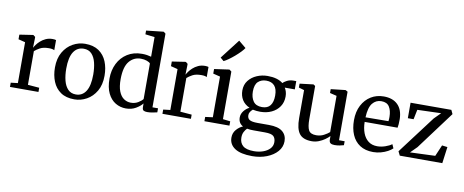

<svg xmlns="http://www.w3.org/2000/svg" viewBox="-87 -1270 4691 1941"><g transform="rotate(10 2259.0 -299.5)"><path d="M32 0V-43.5L104 -52V-471.5L33.5 -489.5V-537L168.5 -557.5H175L195 -541.5V-520L192.5 -432.5L195 -433.5Q199 -443 212.8 -462.2Q226.5 -481.5 249 -502.2Q271.5 -523 302.8 -537.5Q334 -552 373.5 -552Q387 -552 395 -550.5Q403 -549 408.5 -547V-443Q403 -447 389 -450.5Q375 -454 353 -454Q295.5 -454 261.8 -435.5Q228 -417 207 -398V-52.5L324.5 -43V0Z M445.5 -273.5Q445.5 -366.5 483 -430.8Q520.5 -495 580.2 -528.2Q640 -561.5 706 -561.5Q792 -561.5 846.8 -523.8Q901.5 -486 927.8 -421.5Q954 -357 954 -277Q954 -183.5 916.5 -119.2Q879 -55 819.2 -22Q759.5 11 693.5 11Q607.5 11 552.8 -26.8Q498 -64.5 471.8 -129Q445.5 -193.5 445.5 -273.5ZM700.5 -40.5Q766.5 -40.5 803 -97.5Q839.5 -154.5 839.5 -268.5Q839.5 -336 826 -390.8Q812.5 -445.5 782 -477.8Q751.5 -510 700.5 -510Q633.5 -510 596.8 -453.5Q560 -397 560 -282Q560 -214 574 -159.2Q588 -104.5 619 -72.5Q650 -40.5 700.5 -40.5Z M1222 11Q1164.5 11 1115.8 -18Q1067 -47 1037.5 -107Q1008 -167 1008 -259Q1008 -344 1042 -412.5Q1076 -481 1139.2 -521.2Q1202.5 -561.5 1289.5 -561.5Q1316.5 -561.5 1341 -557.8Q1365.5 -554 1384 -548.5V-750L1288 -761.5V-800L1460.5 -819H1466.5L1486.5 -803.5V-47H1543.5V-5.5Q1524 -1 1497 4.2Q1470 9.5 1441.5 9.5Q1417 9.5 1404 1.5Q1391 -6.5 1391 -36V-70Q1368 -40.5 1324.2 -14.8Q1280.5 11 1222 11ZM1262 -55Q1304.5 -55 1337 -74.8Q1369.5 -94.5 1384 -114V-478.5Q1376 -491 1348.2 -501Q1320.5 -511 1286.5 -511Q1214.5 -511 1167.8 -455Q1121 -399 1120 -273.5Q1119.5 -195.5 1138.5 -147.5Q1157.5 -99.5 1190.2 -77.2Q1223 -55 1262 -55Z M1597 0V-43.5L1669 -52V-471.5L1598.5 -489.5V-537L1733.5 -557.5H1740L1760 -541.5V-520L1757.5 -432.5L1760 -433.5Q1764 -443 1777.8 -462.2Q1791.5 -481.5 1814 -502.2Q1836.5 -523 1867.8 -537.5Q1899 -552 1938.5 -552Q1952 -552 1960 -550.5Q1968 -549 1973.5 -547V-443Q1968 -447 1954 -450.5Q1940 -454 1918 -454Q1860.5 -454 1826.8 -435.5Q1793 -417 1772 -398V-52.5L1889.5 -43V0Z M2105 -54V-471.5L2032.5 -489.5V-536.5L2181.5 -557.5H2188L2209 -541.5V-53L2285 -44V0H2028V-44ZM2114 -632.5H2112.5L2078 -662L2233 -863L2308.5 -800.5Q2297 -782 2273 -757.2Q2249 -732.5 2219.8 -707.2Q2190.5 -682 2162 -661.8Q2133.5 -641.5 2114 -632.5Z M2563.5 264Q2445 264 2385.2 224.5Q2325.5 185 2325.5 115Q2325.5 67.5 2354.8 33.5Q2384 -0.5 2421.5 -15.5Q2373 -41.5 2373 -99Q2373 -136 2396.8 -166.5Q2420.5 -197 2453.5 -213Q2402.5 -236 2377 -277.2Q2351.5 -318.5 2351.5 -373.5Q2351.5 -433 2384.2 -475Q2417 -517 2469 -539.2Q2521 -561.5 2579.5 -561.5Q2681 -561.5 2737 -516.5Q2747 -529.5 2776.8 -545Q2806.5 -560.5 2843 -560.5H2872V-475.5H2769Q2779.5 -460 2786.2 -437.5Q2793 -415 2793 -388Q2793 -328.5 2763.2 -284.5Q2733.5 -240.5 2682.2 -216.2Q2631 -192 2566.5 -192Q2525 -192 2490 -200Q2475.5 -188 2465 -172.5Q2454.5 -157 2454.5 -138.5Q2454.5 -103.5 2478.8 -89.8Q2503 -76 2560.5 -76H2678Q2772 -76 2816.5 -39.8Q2861 -3.5 2861 59.5Q2861 118.5 2820.8 164.8Q2780.5 211 2713 237.5Q2645.5 264 2563.5 264ZM2575.5 -241.5Q2633 -241.5 2660.2 -277.2Q2687.5 -313 2687.5 -379Q2687.5 -447 2658.2 -479.8Q2629 -512.5 2574 -512.5Q2523 -512.5 2490.5 -482.5Q2458 -452.5 2458 -381.5Q2458 -320.5 2485.8 -281Q2513.5 -241.5 2575.5 -241.5ZM2572.5 211.5Q2621.5 211.5 2664.5 196.8Q2707.5 182 2734.2 154.2Q2761 126.5 2761 87.5Q2761 48 2739.8 26.5Q2718.5 5 2649.5 5H2536Q2516.5 5 2498.2 3.8Q2480 2.5 2465.5 -0.5Q2449 16 2436.8 39.8Q2424.5 63.5 2424.5 97Q2424.5 151.5 2459.2 181.5Q2494 211.5 2572.5 211.5Z M3364 9Q3337 9 3323 -1Q3309 -11 3309 -37.5V-74Q3291 -54.5 3263.2 -35Q3235.5 -15.5 3201.5 -2.2Q3167.5 11 3131.5 11Q3040 11 3002.8 -38.8Q2965.5 -88.5 2965.5 -198V-484.5L2909.5 -501V-541L3046.5 -557.5H3050.5L3068.5 -545V-204Q3068.5 -126 3087.2 -91.2Q3106 -56.5 3164.5 -56.5Q3208 -56.5 3243.2 -75.2Q3278.5 -94 3299 -112.5V-484.5L3229 -501.5V-541L3375.5 -557.5H3380L3401.5 -545V-47L3459.5 -46.5L3459 -6Q3442 -1.5 3418.2 3.8Q3394.5 9 3364 9Z M3761 11Q3679 11 3624.2 -25Q3569.5 -61 3542.2 -125Q3515 -189 3515 -273Q3515 -361 3548.8 -425.8Q3582.5 -490.5 3640.2 -526Q3698 -561.5 3771.5 -561.5Q3864 -561.5 3915.2 -510.8Q3966.5 -460 3969 -364.5Q3969 -304 3962.5 -274.5H3624.5Q3625.5 -210.5 3644.2 -160.8Q3663 -111 3699.8 -82.5Q3736.5 -54 3791.5 -54Q3832.5 -54 3874.8 -68.8Q3917 -83.5 3939.5 -101.5L3957.5 -61.5Q3940 -43.5 3909 -26.8Q3878 -10 3839.5 0.5Q3801 11 3761 11ZM3625 -321.5 3860.5 -323.5Q3862 -334 3862.5 -347.8Q3863 -361.5 3863 -368Q3862.5 -431 3838 -470.5Q3813.5 -510 3755.5 -510Q3700.5 -510 3665 -466.8Q3629.5 -423.5 3625 -321.5Z M4371 -495 4127.5 -487 4107 -387H4048V-546L4466.5 -546.5L4485.5 -506L4195 -116L4129.5 -50.5L4387 -60.5L4436.5 -176L4492.5 -169L4470 0H4033.5L4013 -41.5L4306 -430Z"/></g></svg>

Font: Merriweather Text
Style: Regular
Weight: 400
Designer: Eben Sorkin
Foundry: Eben Sorkin
Version: Version 2.100; ttfautohint (v1.7.19-72a1) -l 8 -r 50 -G 200 